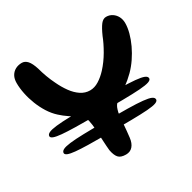

<svg xmlns="http://www.w3.org/2000/svg" viewBox="-139 -742 894 893"><g transform="rotate(-30 308.0 -296.0)"><path d="M258.1 -116.2Q202.4 -116.2 162 -117.1Q121.6 -118 95.5 -120.5Q69.5 -123 56.8 -128Q44.2 -133.1 44.2 -140.8Q44.2 -150.7 56 -156.8Q67.8 -162.9 95.1 -166.3Q122.3 -169.7 168.6 -170.9Q214.8 -172.1 283.7 -172.1Q356.6 -172.1 406.1 -171.2Q455.6 -170.4 485.5 -167.3Q515.3 -164.3 528.5 -158.4Q541.7 -152.5 541.7 -142.4Q541.7 -133.4 527.4 -127.9Q513.1 -122.5 480.3 -120Q447.6 -117.6 393.2 -116.9Q338.8 -116.2 258.1 -116.2ZM256.5 -217.2Q196 -217.2 152.3 -218.2Q108.6 -219.1 80.4 -221.6Q52.2 -224.1 38.9 -229.1Q25.6 -234.1 25.6 -241.9Q25.6 -251.8 38.1 -257.9Q50.6 -264 79.9 -267.4Q109.2 -270.8 159.2 -271.9Q209.2 -273.1 284.2 -273.1Q363.3 -273.1 417 -272.3Q470.7 -271.4 502.7 -268.4Q534.7 -265.4 548.8 -259.5Q562.9 -253.6 562.9 -243.4Q562.9 -234.4 547.7 -229Q532.4 -223.6 497.5 -221.1Q462.5 -218.6 403.4 -217.9Q344.2 -217.2 256.5 -217.2ZM292.6 10Q264.2 10 252.4 -3.8Q240.5 -17.6 235.2 -46.6Q234.2 -56.9 233.2 -70.4Q232.2 -83.9 231.5 -98.8Q230.8 -113.8 230 -129.2Q229.2 -144.7 228.6 -158.4Q226.6 -189.1 221.6 -211.6Q216.5 -234.2 195.6 -248.2Q172.1 -263.6 149.9 -278.5Q127.7 -293.4 109.1 -310.6Q87.9 -329.8 70.9 -356.4Q54 -383.1 42.1 -413.4Q30.2 -443.6 23.9 -474.5Q17.6 -505.3 17.6 -532.4Q17.6 -554.7 26.3 -570.1Q35.1 -585.6 50.4 -593.8Q65.7 -602 85.1 -602Q101.6 -602 114.6 -587.8Q127.6 -573.6 138.2 -540.2Q144.4 -516.9 153.5 -492.1Q162.6 -467.4 174.1 -444.2Q188.4 -413.6 207 -387.9Q225.6 -362.2 248.3 -347.1Q271.1 -331.9 297.3 -331.9Q321.4 -331.9 344.8 -346.5Q368.2 -361.1 389.3 -383.9Q417 -414 439.1 -452.1Q461.1 -490.2 473.4 -522.4Q489.2 -557.9 502.3 -574.7Q515.4 -591.4 531.6 -591.4Q549.8 -591.4 564.1 -582Q578.4 -572.6 586.6 -557Q594.7 -541.3 594.7 -521.9Q594.7 -498 587.2 -470Q579.7 -442 566.2 -413.1Q552.6 -384.2 534.4 -357.4Q516.2 -330.6 494.8 -309.3Q470.3 -285.1 445.7 -267.5Q421.1 -250 400 -236.6Q385.8 -227.3 378.1 -219.4Q370.5 -211.4 366.5 -201.9Q362.5 -192.3 359.1 -177.9Q357.6 -167.6 356.1 -152.1Q354.6 -136.6 353 -118.8Q351.5 -100.9 349.9 -82.8Q348.3 -64.7 346.2 -48.7Q342.9 -21.1 329.3 -5.6Q315.7 10 292.6 10Z"/></g></svg>

Font: Gluten Thin
Style: Regular
Weight: 100
Designer: Tyler Finck
Foundry: Etcetera Type Company
Version: Version 1.300